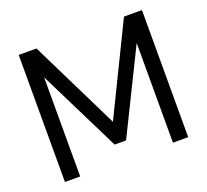

<svg xmlns="http://www.w3.org/2000/svg" viewBox="-120 -847 1073 994"><g transform="rotate(-20 416.0 -350.0)"><path d="M76 0V-700H174L416 -208L656 -700H755V0H671V-549L447 -94H384L160 -546V0Z"/></g></svg>

Font: DM Sans 11pt
Style: Regular
Weight: 400
Version: Version 4.004;gftools[0.9.30]